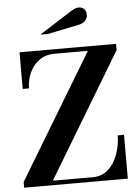

<svg xmlns="http://www.w3.org/2000/svg" viewBox="-63 -1022 777 1070"><g transform="rotate(-5 325.5 -487.0)"><path d="M28 -7V-32L446 -725V-731L608 -737V-719L193 -29V-18ZM28 0V-25H415Q465 -25 499.5 -55.5Q534 -86 553 -136.5Q572 -187 573 -245H608V0ZM68 -549V-754H608V-729H261Q212 -729 177 -704Q142 -679 123 -638.5Q104 -598 103 -549ZM192 -842 343 -938Q378 -961 392 -967.5Q406 -974 416 -974Q437 -974 448.5 -962.5Q460 -951 460 -931Q460 -912 447.5 -897.5Q435 -883 410 -878L235 -842Z"/></g></svg>

Font: Libre Bodoni
Style: Regular
Weight: 400
Designer: Pablo Impallari, Rodrigo Fuenzalida
Foundry: Impallari Type
Version: Version 2.005;gftools[0.9.23]